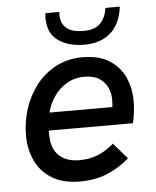

<svg xmlns="http://www.w3.org/2000/svg" viewBox="-51 -741 645 794"><g transform="rotate(-5 271.0 -344.0)"><path d="M251 9Q179 9 133 -19.5Q87 -48 65 -95.5Q43 -143 43 -200Q43 -256 60 -309.5Q77 -363 110.5 -406.5Q144 -450 193 -476Q242 -502 304 -502Q372 -502 415 -474.5Q458 -447 478.5 -402Q499 -357 499 -302Q499 -281 496 -256.5Q493 -232 488 -212H139Q138 -206 138 -200Q138 -194 139 -189Q140 -136 170.5 -107.5Q201 -79 255 -79Q297 -79 331.5 -93Q366 -107 398 -135L455 -69Q409 -30 360 -10.5Q311 9 251 9ZM407 -267Q409 -283 410 -293Q411 -303 411 -318Q411 -344 400 -367.5Q389 -391 366 -406Q343 -421 305 -421Q263 -421 230.5 -401.5Q198 -382 177.5 -351.5Q157 -321 148 -286H438ZM317 -553Q253 -553 211 -581Q169 -609 166 -667Q165 -670 165.5 -677Q166 -684 167 -697H225Q224 -691 224 -685Q224 -679 225 -674Q228 -644 250.5 -627Q273 -610 318 -610Q365 -610 388 -633.5Q411 -657 416 -697H476Q467 -625 425.5 -589Q384 -553 317 -553Z"/></g></svg>

Font: Hanken Grotesk Medium
Style: Italic
Weight: 500
Italic angle: -8°
Designer: Alfredo Marco Pradil
Foundry: Hanken Design Co.
Version: Version 3.013